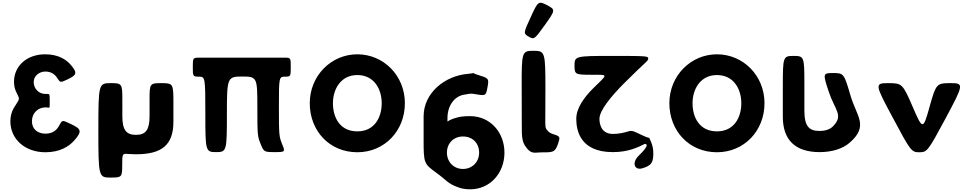

<svg xmlns="http://www.w3.org/2000/svg" viewBox="-20 -1130 7232 1425"><path d="M402 -555C428 -517 423 -513 484 -542C545 -572 560 -586 504 -650C471 -688 413 -727 315 -727C181 -727 84 -642 84 -523C84 -494 90 -468 101 -446C132 -384 126 -403 81 -326C66 -299 57 -267 57 -230C57 -96 167 0 317 0C425 0 491 -43 530 -86C595 -159 579 -174 507 -209C435 -244 443 -239 415 -191C400 -165 371 -138 318 -138C260 -138 217 -171 217 -230C217 -291 262 -333 318 -333C327 -333 334 -332 340 -331C349 -329 349 -330 349 -381C349 -431 348 -433 331 -433H314C271 -433 230 -470 230 -521C230 -566 271 -599 316 -599C361 -599 387 -577 402 -555Z M799 -513C712 -513 710 -503 710 -163C710 178 712 188 798 188C884 188 887 185 887 97C887 9 888 9 934 13C951 14 969 15 989 15C1181 15 1267 -54 1267 -226V-370C1267 -509 1264 -513 1178 -513C1092 -513 1090 -510 1090 -391V-269C1090 -168 1063 -129 989 -129C915 -129 888 -168 888 -269V-391C888 -510 885 -513 799 -513Z M1777 -562C1887 -562 1890 -556 1890 -341C1890 -126 1891 -118 1915 -60C1938 -3 1941 -1 2019 -1C2097 -1 2098 -3 2074 -60C2051 -118 2050 -126 2050 -341C2050 -555 2051 -561 2094 -561C2137 -561 2138 -563 2138 -632C2138 -700 2137 -702 2094 -702H1970H1777H1584H1458C1412 -702 1411 -700 1411 -632C1411 -563 1412 -561 1458 -561C1503 -561 1504 -553 1504 -281C1504 -9 1506 -1 1584 -1C1662 -1 1664 -9 1664 -281C1664 -554 1667 -562 1777 -562Z M2279 -364C2279 -159 2425 0 2632 0C2834 0 2985 -159 2985 -364C2985 -569 2827 -727 2632 -727C2439 -727 2279 -569 2279 -364ZM2451 -364C2451 -468 2509 -573 2632 -573C2757 -573 2813 -468 2813 -364C2813 -259 2760 -155 2632 -155C2502 -155 2451 -259 2451 -364Z M3518 -577C3501 -583 3495 -586 3493 -588C3490 -587 3480 -584 3454 -582C3280 -568 3124 -439 3124 -267V-92C3124 79 3127 86 3214 149C3301 212 3299 230 3377 259C3404 270 3435 275 3469 275C3619 275 3724 153 3724 3C3724 -147 3619 -268 3469 -268C3434 -268 3401 -266 3373 -258C3295 -237 3301 -217 3301 -235V-254C3301 -345 3352 -415 3423 -427C3461 -434 3472 -436 3489 -434C3584 -419 3586 -413 3598 -482C3611 -551 3607 -549 3518 -577ZM3536 3C3536 74 3483 124 3416 124C3350 124 3297 74 3297 3C3297 -67 3347 -117 3416 -117C3488 -117 3536 -67 3536 3ZM3493 -588C3490 -591 3497 -590 3493 -588Z M3904 -858C3864 -881 3864 -885 3919 -1003C3973 -1122 3977 -1124 4040 -1092C4103 -1059 4103 -1055 4025 -946C3947 -837 3944 -835 3904 -858ZM3939 -753C3853 -753 3851 -745 3852 -476C3852 -207 3853 -199 3853 -183V-167V-148C3854 -103 3861 -73 3875 -51C3919 18 3946 2 3991 1C4084 1 4099 3 4122 -64C4138 -111 4137 -117 4099 -130C4061 -142 4058 -144 4038 -168C4022 -186 4028 -199 4028 -472C4028 -745 4025 -753 3939 -753Z M4529 -136C4435 -136 4429 -222 4429 -248C4429 -312 4520 -419 4610 -510C4778 -678 4791 -676 4791 -695C4791 -714 4783 -715 4517 -715C4252 -715 4244 -713 4244 -645C4244 -577 4248 -575 4374 -575C4501 -575 4491 -582 4381 -473C4319 -411 4257 -330 4257 -248C4257 -159 4288 -1 4529 -1C4586 -1 4633 -10 4671 -22C4761 -52 4760 -68 4775 -60C4783 -55 4788 -40 4723 23C4665 79 4690 134 4744 120C4816 100 4833 75 4828 -13C4826 -42 4816 -71 4801 -102C4799 -106 4797 -107 4794 -108C4786 -110 4784 -108 4726 -136C4668 -164 4666 -162 4626 -150C4601 -143 4567 -136 4529 -136Z M4948 -364C4948 -159 5094 0 5301 0C5503 0 5654 -159 5654 -364C5654 -569 5496 -727 5301 -727C5108 -727 4948 -569 4948 -364ZM5120 -364C5120 -468 5178 -573 5301 -573C5426 -573 5482 -468 5482 -364C5482 -259 5429 -155 5301 -155C5171 -155 5120 -259 5120 -364Z M6164 -588C6087 -588 6086 -584 6131 -449C6176 -313 6243 -275 6163 -193C6140 -169 6103 -158 6063 -158C5985 -158 5950 -192 5950 -310V-512C5950 -709 5947 -715 5870 -715C5792 -715 5790 -709 5790 -489V-263C5790 -89 5885 -1 6063 -1C6153 -1 6233 -25 6285 -70C6432 -197 6336 -267 6291 -425C6245 -583 6242 -588 6164 -588Z M6573 -513C6471 -513 6472 -506 6606 -257C6739 -7 6745 0 6803 0C6861 0 6867 -7 7001 -257C7134 -506 7135 -513 7033 -513C6931 -513 6927 -508 6879 -337C6831 -165 6828 -165 6754 -337C6680 -508 6675 -513 6573 -513Z"/></svg>

Font: Hussar Print
Style: Bold
Weight: 700
Foundry: Cannot Into Space Fonts
Version: Version 2.00